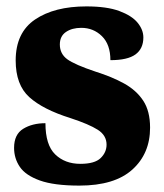

<svg xmlns="http://www.w3.org/2000/svg" viewBox="-20 -570 512 600"><path d="M228 10Q149 10 104.5 -6Q60 -22 42 -48.5Q24 -75 24 -108Q24 -150 52.5 -167.5Q81 -185 122 -185Q122 -117 152.5 -87.5Q183 -58 231 -58Q276 -58 294.5 -76Q313 -94 313 -118Q313 -147 285.5 -164.5Q258 -182 200 -201Q114 -228 71.5 -266.5Q29 -305 29 -381Q29 -468 89.5 -509Q150 -550 250 -550Q314 -550 353 -535.5Q392 -521 410 -499Q428 -477 428 -453Q428 -418 403.5 -400Q379 -382 325 -382Q325 -431 298.5 -457Q272 -483 234 -483Q205 -483 186 -470Q167 -457 167 -431Q167 -402 190 -385Q213 -368 279 -346Q330 -330 368 -309Q406 -288 427.5 -255.5Q449 -223 449 -171Q449 -90 393.5 -40Q338 10 228 10Z"/></svg>

Font: Noto Serif Thai SemiCondensed Black
Style: Regular
Weight: 900
Width: 4
Designer: Monotype Design Team
Foundry: Monotype Imaging Inc.
Version: Version 2.002; ttfautohint (v1.8.4.7-5d5b)